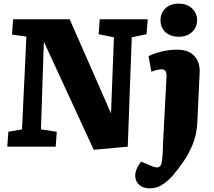

<svg xmlns="http://www.w3.org/2000/svg" viewBox="-20 -806 1174 1055"><path d="M590 -183 606 -601 522 -618 528 -700H792L785 -618L704 -601L682 0L495 17L221 -577L205 -95L292 -82L286 0H20L26 -82L101 -95L125 -605L46 -616L52 -700H363ZM862 -695Q862 -734 889 -760Q916 -786 962 -786Q1007 -786 1035 -760Q1063 -734 1063 -695Q1063 -656 1035 -630Q1007 -604 963 -604Q916 -604 889 -629.5Q862 -655 862 -695ZM1064 -130Q1061 -70 1041 -18.5Q1021 33 991 77.5Q961 122 928 160Q908 183 876 206Q844 229 803 229Q766 229 744.5 209.5Q723 190 723 159Q723 139 733 118Q743 97 755 82L812 106Q840 118 853.5 111.5Q867 105 869 83Q873 59 874 34Q875 9 876 -23L895 -384Q897 -425 870 -425Q858 -425 845.5 -422.5Q833 -420 812 -412L796 -497Q814 -508 859 -520.5Q904 -533 953 -533Q1017 -533 1048.5 -498Q1080 -463 1077 -405Z"/></svg>

Font: Literata 12pt ExtraBold
Style: Italic
Weight: 800
Italic angle: -2°
Designer: Latin by Veronika Burian and Jose Scaglione. Greek by Irene Vlachou. Cyrillic by Vera Evstafieva
Foundry: TypeTogether
Version: Version 3.002